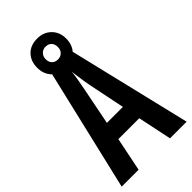

<svg xmlns="http://www.w3.org/2000/svg" viewBox="-266 -947 1020 1020"><g transform="rotate(-45 244.0 -437.0)"><path d="M363 0 323 -191H166L127 0H0L168 -714H317L488 0ZM262 -501Q258 -523 254.5 -543.5Q251 -564 249 -583Q247 -602 244 -619Q242 -594 236.5 -564Q231 -534 225 -502L184 -295H304ZM238 -655Q188 -655 158.5 -685.5Q129 -716 129 -764Q129 -813 158.5 -843.5Q188 -874 238 -874Q287 -874 317.5 -843.5Q348 -813 348 -766Q348 -717 318.5 -686Q289 -655 238 -655ZM239 -717Q259 -717 272 -730Q285 -743 285 -765Q285 -786 273 -799Q261 -812 239 -812Q220 -812 206.5 -798.5Q193 -785 193 -764Q193 -743 205 -730Q217 -717 239 -717Z"/></g></svg>

Font: Noto Sans Display ExtraCondensed SemiBold
Style: Regular
Weight: 600
Width: 2
Designer: Monotype Design Team
Foundry: Monotype Imaging Inc.
Version: Version 2.003